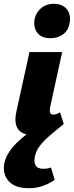

<svg xmlns="http://www.w3.org/2000/svg" viewBox="-52 -701 388 1010"><path d="M120 10Q90 10 66.5 -1.5Q43 -13 33.5 -41Q24 -69 35 -118L103 -427H275L212 -139Q208 -120 211.5 -109Q215 -98 228 -98Q235 -98 243.5 -100.5Q252 -103 264 -110L283 -49Q249 -19 206 -4.5Q163 10 120 10ZM213 -500Q178 -500 158 -515Q138 -530 131.5 -554Q125 -578 131 -605Q140 -639 166.5 -660Q193 -681 231 -681Q265 -681 285.5 -666Q306 -651 313 -626.5Q320 -602 313 -574Q305 -537 277 -518.5Q249 -500 213 -500ZM100 289Q26 289 -7 251Q-40 213 -29 157Q-22 125 -2 95.5Q18 66 49 38Q80 10 121 -17.5Q162 -45 210 -73L284 -49Q257 -27 232.5 -7Q208 13 187.5 32.5Q167 52 152.5 73Q138 94 132 120Q125 150 135 168.5Q145 187 177 187Q185 187 195.5 185.5Q206 184 216 180L236 245Q207 265 173.5 277Q140 289 100 289Z"/></svg>

Font: Ysabeau Black
Style: Italic
Weight: 900
Italic angle: -12°
Version: Version 2.000;gftools[0.9.27.dev2+g8671c4b]